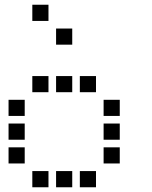

<svg xmlns="http://www.w3.org/2000/svg" viewBox="-20 -804 640 808"><path d="M117 -784Q116 -784 116 -784Q116 -784 116 -783V-717Q116 -716 116 -716Q116 -716 117 -716H183Q184 -716 184 -716Q184 -716 184 -717V-783Q184 -784 184 -784Q184 -784 183 -784ZM217 -684Q216 -684 216 -684Q216 -684 216 -683V-617Q216 -616 216 -616Q216 -616 217 -616H283Q284 -616 284 -616Q284 -616 284 -617V-683Q284 -684 284 -684Q284 -684 283 -684ZM117 -484Q116 -484 116 -484Q116 -484 116 -483V-417Q116 -416 116 -416Q116 -416 117 -416H183Q184 -416 184 -416Q184 -416 184 -417V-483Q184 -484 184 -484Q184 -484 183 -484ZM217 -484Q216 -484 216 -484Q216 -484 216 -483V-417Q216 -416 216 -416Q216 -416 217 -416H283Q284 -416 284 -416Q284 -416 284 -417V-483Q284 -484 284 -484Q284 -484 283 -484ZM317 -484Q316 -484 316 -484Q316 -484 316 -483V-417Q316 -416 316 -416Q316 -416 317 -416H383Q384 -416 384 -416Q384 -416 384 -417V-483Q384 -484 384 -484Q384 -484 383 -484ZM17 -384Q16 -384 16 -384Q16 -384 16 -383V-317Q16 -316 16 -316Q16 -316 17 -316H83Q84 -316 84 -316Q84 -316 84 -317V-383Q84 -384 84 -384Q84 -384 83 -384ZM417 -384Q416 -384 416 -384Q416 -384 416 -383V-317Q416 -316 416 -316Q416 -316 417 -316H483Q484 -316 484 -316Q484 -316 484 -317V-383Q484 -384 484 -384Q484 -384 483 -384ZM17 -284Q16 -284 16 -284Q16 -284 16 -283V-217Q16 -216 16 -216Q16 -216 17 -216H83Q84 -216 84 -216Q84 -216 84 -217V-283Q84 -284 84 -284Q84 -284 83 -284ZM417 -284Q416 -284 416 -284Q416 -284 416 -283V-217Q416 -216 416 -216Q416 -216 417 -216H483Q484 -216 484 -216Q484 -216 484 -217V-283Q484 -284 484 -284Q484 -284 483 -284ZM17 -184Q16 -184 16 -184Q16 -184 16 -183V-117Q16 -116 16 -116Q16 -116 17 -116H83Q84 -116 84 -116Q84 -116 84 -117V-183Q84 -184 84 -184Q84 -184 83 -184ZM417 -184Q416 -184 416 -184Q416 -184 416 -183V-117Q416 -116 416 -116Q416 -116 417 -116H483Q484 -116 484 -116Q484 -116 484 -117V-183Q484 -184 484 -184Q484 -184 483 -184ZM117 -84Q116 -84 116 -84Q116 -84 116 -83V-17Q116 -16 116 -16Q116 -16 117 -16H183Q184 -16 184 -16Q184 -16 184 -17V-83Q184 -84 184 -84Q184 -84 183 -84ZM217 -84Q216 -84 216 -84Q216 -84 216 -83V-17Q216 -16 216 -16Q216 -16 217 -16H283Q284 -16 284 -16Q284 -16 284 -17V-83Q284 -84 284 -84Q284 -84 283 -84ZM317 -84Q316 -84 316 -84Q316 -84 316 -83V-17Q316 -16 316 -16Q316 -16 317 -16H383Q384 -16 384 -16Q384 -16 384 -17V-83Q384 -84 384 -84Q384 -84 383 -84Z"/></svg>

Font: Doto SemiBold
Style: Regular
Weight: 600
Monospace: yes
Version: Version 1.000